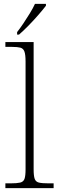

<svg xmlns="http://www.w3.org/2000/svg" viewBox="-20 -979 307 999"><path d="M8 0V-25H35Q68 -25 85 -29Q102 -33 107.5 -48.5Q113 -64 113 -98V-659Q113 -695 107 -711Q101 -727 86 -731Q71 -735 43 -735H8V-760H155V-98Q155 -64 160.5 -48.5Q166 -33 182.5 -29Q199 -25 233 -25H259V0ZM69 -812Q84 -831 101.5 -857Q119 -883 135.5 -910Q152 -937 162 -959H219V-949Q206 -932 181 -903Q156 -874 128 -845.5Q100 -817 79 -799H69Z"/></svg>

Font: Noto Serif Tamil ExtraLight
Style: Italic
Weight: 200
Italic angle: -12°
Designer: Indian Type Foundry, Tom Grace, and the Monotype Design Team
Foundry: Monotype Imaging Inc.
Version: Version 2.003; ttfautohint (v1.8.4.7-5d5b)